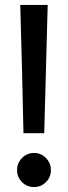

<svg xmlns="http://www.w3.org/2000/svg" viewBox="-20 -748 275 777"><path d="M75 -209Q72 -340 69 -468.5Q66 -597 62 -728H173Q169 -597 166 -468.5Q163 -340 159 -209ZM118 9Q89 9 69 -11Q49 -31 49 -60Q49 -88 69 -108.5Q89 -129 118 -129Q146 -129 166 -108.5Q186 -88 186 -60Q186 -31 166 -11Q146 9 118 9Z"/></svg>

Font: Rosa Sans Medium
Style: Regular
Weight: 500
Designer: Pentagram / MCKL
Foundry: Pentagram / MCKL
Version: Version 1.005;September 16, 2019;FontCreator 11.5.0.2425 64-